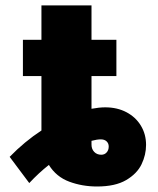

<svg xmlns="http://www.w3.org/2000/svg" viewBox="-20 -677 582 708"><path d="M317.4 -657.2V-530.3H409.2V-396.5H317.4V-275.9Q345.7 -281.2 368.2 -281.2Q412.1 -281.2 446.3 -263.2Q480.5 -245.1 499.5 -213.6Q518.6 -182.1 518.6 -142.6Q518.6 -106 502 -71.3Q485.4 -36.6 445.1 -12.9Q404.8 10.7 337.9 10.7Q283.2 10.7 235.4 -7.1Q187.5 -24.9 160.2 -68.8Q123 -39.6 87.9 -2L15.6 -98.6Q70.8 -155.3 132.8 -195.8V-396.5H64.5V-530.3H132.8V-657.2ZM353.5 -106.4Q365.7 -106.4 373.3 -115Q380.9 -123.5 380.9 -136.7Q380.9 -148.4 373 -155.8Q365.2 -163.1 351.6 -163.1Q337.9 -163.1 317.4 -157.7V-143.6Q317.4 -127.4 327.4 -116.9Q337.4 -106.4 353.5 -106.4Z"/></svg>

Font: Pretendard GOV Black
Style: Regular
Weight: 900
Designer: Base glyphs from Inter by Rasmus Andersson; Hangeul glyphs from Noto Sans CJK(Source Han Sans) by Jang Soo-young and Kan
Foundry: Kil Hyung-jin
Version: Version 1.309